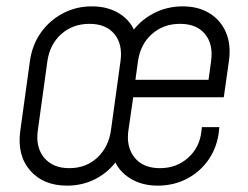

<svg xmlns="http://www.w3.org/2000/svg" viewBox="-20 -572 780 604"><path d="M191 12Q116 12 74.5 -36Q33 -84 44 -162L74 -379Q81 -430.5 108.5 -469.2Q136 -508 177.8 -530Q219.5 -552 269 -552Q320 -552 356.5 -528.8Q393 -505.5 407 -465H391Q417.5 -505.5 460.8 -528.8Q504 -552 555 -552Q604 -552 639.2 -530.2Q674.5 -508.5 691 -469.5Q707.5 -430.5 700 -379L684 -266H399L384 -162Q376.5 -110 403.2 -76.5Q430 -43 483 -43Q535.5 -43 572.2 -76Q609 -109 614 -162L615 -172H670L669 -162Q664 -111.5 637.8 -72.2Q611.5 -33 569.5 -10.5Q527.5 12 476 12Q426 12 388.8 -11.2Q351.5 -34.5 337 -75H353Q327 -34.5 284.5 -11.2Q242 12 191 12ZM198 -43Q250.5 -43 286 -76Q321.5 -109 329 -162L359 -379Q366.5 -432.5 340 -464.8Q313.5 -497 261.5 -497Q209 -497 172.8 -464.8Q136.5 -432.5 129 -379L99 -162Q91.5 -109 118.8 -76Q146 -43 198 -43ZM406 -321H636L644 -379Q651.5 -432.5 625 -464.8Q598.5 -497 546.5 -497Q494 -497 457.8 -464.8Q421.5 -432.5 414 -379Z"/></svg>

Font: Mohave Light
Style: Italic
Weight: 300
Italic angle: -8°
Designer: Gumpita Rahayu
Foundry: Tokotype
Version: Version 2.003